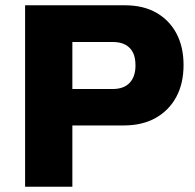

<svg xmlns="http://www.w3.org/2000/svg" viewBox="-20 -707 738 727"><path d="M75 0V-687H453Q523 -687 572.5 -658.5Q622 -630 648.5 -579.5Q675 -529 675 -461Q675 -391 647.5 -340Q620 -289 569.5 -260.5Q519 -232 449 -232H254V0ZM254 -370H407Q449 -370 471 -393.5Q493 -417 493 -459Q493 -489 483.5 -508Q474 -527 455 -537.5Q436 -548 407 -548H254Z"/></svg>

Font: Archivo SemiBold ExtraBold
Style: Regular
Weight: 800
Version: Version 2.001